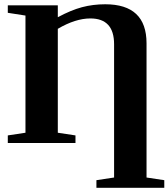

<svg xmlns="http://www.w3.org/2000/svg" viewBox="-20 -680 801 913"><path d="M438.5 212.9V176.8L522.5 164.1V-469.7Q522.5 -592.3 409.7 -592.3Q338.9 -592.3 254.9 -543V-48.8L338.9 -36.1V0H17.1V-36.1L101.1 -48.8V-606L17.1 -619.1V-654.8H254.9V-598.1Q317.4 -631.8 369.9 -645.8Q422.4 -659.7 480.5 -659.7Q676.8 -659.7 676.8 -474.1V164.1L761.2 176.8V212.9Z"/></svg>

Font: Liberation Serif
Style: Bold
Weight: 700
Designer: Steve Matteson
Foundry: Ascender Corporation
Version: Version 2.1.5